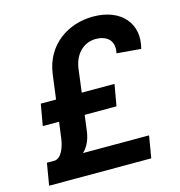

<svg xmlns="http://www.w3.org/2000/svg" viewBox="-109 -834 875 931"><g transform="rotate(-15 329.0 -368.5)"><path d="M626.4 -525.2C659.1 -642.8 584.5 -737.2 440.7 -737.2C315.3 -737.2 198.5 -660.9 180 -516.7L164.1 -394.9H87.4L68.5 -287.3H150.2L139.6 -206.7C134.2 -167.6 117.5 -115.1 82 -110.4H41.9L23.4 0H536.2L554.7 -110.4H223.4C250.4 -137.1 264.2 -170.8 269.2 -212.4L278.8 -287.3H438.6L457.4 -394.9H293L308.6 -516.7C321.7 -593.4 373.2 -628.9 425.8 -628.9C477.6 -628.9 519.9 -600.1 505 -535.5Z"/></g></svg>

Font: TID UI Semi Bold
Style: Italic
Weight: 600
Italic angle: -9.39999°
Designer: The TID Project Authors
Foundry: Bakken & Bæck
Version: Version 1.001;hotconv 1.0.109;makeotfexe 2.5.65596